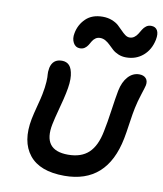

<svg xmlns="http://www.w3.org/2000/svg" viewBox="-92 -951 848 997"><g transform="rotate(10 332.0 -453.0)"><path d="M279.8 -694.8Q256.3 -694.8 244.6 -716.6Q232.9 -738.3 238.8 -767.1Q247.1 -813 280 -845Q313 -877 369.1 -877Q396 -877 417.7 -868.4Q439.5 -859.9 452.9 -847.9Q466.3 -835.9 477.5 -824Q488.8 -812 500.2 -803.5Q511.7 -794.9 523.9 -794.9Q538.1 -794.9 548.8 -803Q559.6 -811 566.7 -822.8Q573.7 -834.5 580.8 -846.2Q587.9 -857.9 598.9 -866Q609.9 -874 625 -874Q647.5 -874 657.5 -856.9Q667.5 -839.8 661.1 -807.1Q649.9 -752.9 613 -721.4Q576.2 -689.9 523.9 -689.9Q501.5 -689.9 482.9 -697.8Q464.4 -705.6 451.9 -716.8Q439.5 -728 428.2 -739.3Q417 -750.5 403.6 -758.3Q390.1 -766.1 375 -766.1Q360.8 -766.1 350.6 -758.8Q340.3 -751.5 334.2 -741Q328.1 -730.5 321.8 -720Q315.4 -709.5 304.9 -702.1Q294.4 -694.8 279.8 -694.8ZM314.9 -28.8Q185.1 -28.8 129.4 -98.9Q73.7 -168.9 97.2 -290Q102.5 -316.9 114.7 -363Q127 -409.2 129.9 -425.8Q137.7 -464.8 139.2 -493.2Q140.6 -521.5 138.9 -532Q137.2 -542.5 141.1 -566.9Q151.9 -615.2 200.2 -615.2Q224.6 -615.2 239.3 -599.4Q253.9 -583.5 258.3 -547.6Q262.7 -511.7 250 -453.1Q245.6 -429.7 229.5 -369.9Q213.4 -310.1 208 -282.2Q179.2 -140.1 314.9 -140.1Q384.3 -140.1 423.6 -177Q462.9 -213.9 478 -292Q487.8 -338.4 497.3 -406Q506.8 -473.6 514.2 -512.2Q523.9 -560.1 548.8 -587.6Q573.7 -615.2 607.9 -615.2Q630.9 -615.2 643.1 -601.8Q655.3 -588.4 650.9 -564.9Q648.9 -555.2 636 -515.6Q623 -476.1 615.2 -439Q609.4 -412.6 601.3 -356.4Q593.3 -300.3 587.9 -273.9Q539.6 -28.8 314.9 -28.8Z"/></g></svg>

Font: Shantell Sans Irregular Bouncy
Style: Italic
Weight: 500
Italic angle: -11.31°
Designer: Stephen Nixon, Anya Danilova, Shantell Martin
Foundry: Arrow Type
Version: Version 1.006;[9816181b4]